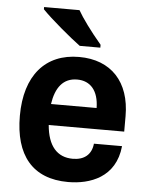

<svg xmlns="http://www.w3.org/2000/svg" viewBox="-54 -810 668 864"><g transform="rotate(5 279.5 -377.5)"><path d="M285 -605H378V-618C329 -676 289 -731 270 -765H110V-755C148 -715 241 -637 285 -605ZM518 -308C518 -462 432 -555 287 -555C135 -555 44 -451 44 -268C44 -91 124 10 286 10C384 10 500 -29 514 -172H387C382 -122 349 -96 298 -96C227 -96 185 -144 177 -238H518ZM179 -333C190 -408 224 -453 287 -453C347 -453 384 -411 385 -333Z"/></g></svg>

Font: Kathrein 75 Bold
Style: Regular
Weight: 700
Designer: Lazydogs Typefoundry, based on Open Sans by Ascender Corporation
Foundry: Lazydogs Typefoundry
Version: Version 1.003;PS 001.003;hotconv 1.0.88;makeotf.lib2.5.64775